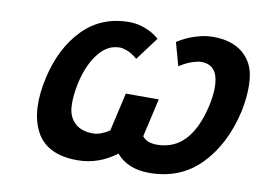

<svg xmlns="http://www.w3.org/2000/svg" viewBox="-78 -841 1317 970"><g transform="rotate(10 580.5 -356.5)"><path d="M680 -167Q704 -137 755 -137Q926 -137 981 -374Q1004 -477 984 -535Q965 -588 904 -588Q889 -588 863 -580Q832 -570 801 -551L793 -546L760 -665L765 -668Q800 -691 848.5 -707Q897 -723 940 -723Q1037 -723 1093 -677Q1149 -631 1158.5 -553.5Q1168 -476 1147 -375Q1107 -201 1003.5 -95.5Q900 10 741 10Q631 10 572 -59Q481 10 373 10Q215 10 160 -95.5Q105 -201 145 -375Q181 -532 275 -627.5Q369 -723 512 -723Q554 -723 595 -707Q636 -691 661 -668L666 -665L577 -546L571 -551Q545 -572 523 -580Q501 -588 486 -588Q426 -588 382 -535Q332 -476 309 -374Q294 -304 297.5 -251.5Q301 -199 334 -168Q367 -137 428 -137Q464 -137 511 -167L556 -364H725Z"/></g></svg>

Font: Passageway
Style: BdIt
Weight: 700
Foundry: Ascender Corporation
Version: Version 1.11